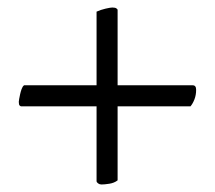

<svg xmlns="http://www.w3.org/2000/svg" viewBox="-20 -491 572 511"><path d="M237 -460Q248 -465 261 -468Q274 -471 279 -471Q287 -471 290 -468.5Q293 -466 293 -465V-264H493Q502 -264 502 -252Q502 -238 497.5 -226.5Q493 -215 487 -208H293V-11Q284 -4 271 -2Q258 0 250 0Q245 0 241 -3Q237 -6 237 -9V-208H36Q35 -208 32.5 -210Q30 -212 30 -220Q30 -222 31 -227.5Q32 -233 33.5 -240Q35 -247 37.5 -254Q40 -261 44 -264H237Z"/></svg>

Font: Vermiglione Medium
Style: Regular
Weight: 500
Version: Version 1.000